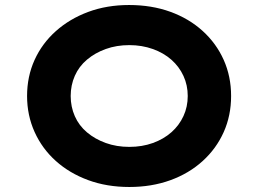

<svg xmlns="http://www.w3.org/2000/svg" viewBox="-20 -736 1031 766"><path d="M496 10Q406 10 331.5 -17.5Q257 -45 202.5 -94Q148 -143 118 -209.5Q88 -276 88 -353Q88 -431 118 -497Q148 -563 203 -612Q258 -661 332 -688.5Q406 -716 495 -716Q585 -716 659.5 -689Q734 -662 788.5 -612.5Q843 -563 872.5 -497Q902 -431 902 -353Q902 -275 872.5 -209Q843 -143 788.5 -93.5Q734 -44 659.5 -17Q585 10 496 10ZM496 -150Q547 -150 590 -165.5Q633 -181 664 -208.5Q695 -236 712 -273Q729 -310 729 -353Q729 -396 712 -433Q695 -470 664 -497.5Q633 -525 589.5 -540.5Q546 -556 496 -556Q445 -556 402 -540.5Q359 -525 327 -498Q295 -471 278.5 -433.5Q262 -396 262 -353Q262 -310 278.5 -272.5Q295 -235 327 -208Q359 -181 402 -165.5Q445 -150 496 -150Z"/></svg>

Font: Lexend Giga
Style: Bold
Weight: 700
Version: Version 1.007